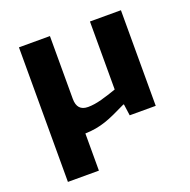

<svg xmlns="http://www.w3.org/2000/svg" viewBox="-133 -669 1008 1019"><g transform="rotate(-20 370.5 -160.0)"><path d="M80 -540H255V-185Q255 -117 317 -117Q352 -117 394 -128.5Q436 -140 481 -156V-540H656V0H509L500 -65H496Q457 -46 427.5 -32.5Q398 -19 371 -10Q344 -1 316.5 4Q289 9 255 10V220H80Z"/></g></svg>

Font: Encode Sans Wide
Style: Bold
Weight: 700
Designer: Pablo Impallari, Andres Torresi
Foundry: Pablo Impallari, Andres Torresi
Version: Version 1.000; ttfautohint (v1.00) -l 8 -r 50 -G 200 -x 14 -